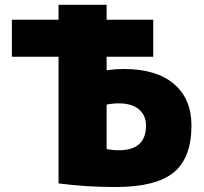

<svg xmlns="http://www.w3.org/2000/svg" viewBox="-20 -750 830 780"><path d="M28.3 -519.5V-669.9H217.8V-730.5H413.1V-669.9H602.5V-519.5H413.1V-464.8Q450.2 -469.7 483.4 -469.7Q615.2 -469.7 686.5 -409.2Q757.8 -348.6 757.8 -240.2Q757.8 -108.4 685.5 -49.3Q613.3 9.8 448.2 9.8Q326.2 9.8 217.8 -4.9V-519.5ZM413.1 -144.5Q437.5 -139.6 462.9 -139.6Q573.2 -139.6 573.2 -240.2Q573.2 -281.2 544.4 -305.7Q515.6 -330.1 462.9 -330.1Q437.5 -330.1 413.1 -325.2Z"/></svg>

Font: GenEi M Gothic v2 Black
Style: Regular
Weight: 900
Version: Version 2.0